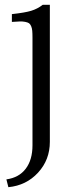

<svg xmlns="http://www.w3.org/2000/svg" viewBox="-20 -526 287 805"><path d="M189 68.8Q189 144 139.6 197.8Q90.3 251.5 15.1 258.8L6.8 226.1Q59.6 218.8 87.9 181.4Q116.2 144 116.2 83V-368.2Q116.2 -386.2 115.2 -397Q114.3 -407.7 110.6 -416.3Q106.9 -424.8 101.8 -428.5Q96.7 -432.1 85.7 -434.3Q74.7 -436.5 62.7 -436Q50.8 -435.5 29.8 -434.1V-466.8Q84 -472.7 110.6 -480.7Q137.2 -488.8 159.2 -505.9H189Z"/></svg>

Font: LT Superior Serif
Style: Regular
Weight: 400
Designer: Daniel Lyons
Foundry: LyonsType
Version: Version 2.120;FEAKit 1.0